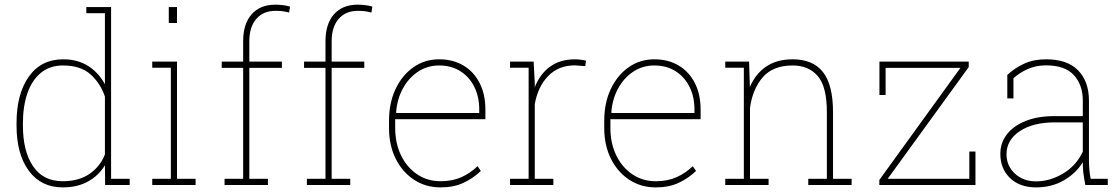

<svg xmlns="http://www.w3.org/2000/svg" viewBox="-20 -792 4797 822"><path d="M249 10.3Q155.8 10.3 103.3 -61Q50.8 -132.3 50.8 -254.4V-264.6Q50.8 -390.1 103.5 -464.1Q156.2 -538.1 250 -538.1Q312.5 -538.1 357.4 -509.5Q402.3 -481 429.2 -431.2V-735.4H349.6V-761.7H455.6V-26.4H535.2V0H430.2L429.2 -84.5Q403.3 -41 357.4 -15.4Q311.5 10.3 249 10.3ZM248.5 -16.1Q317.4 -16.1 363 -47.4Q408.7 -78.6 429.2 -130.9V-378.4Q410.2 -435.1 367.7 -473.4Q325.2 -511.7 249.5 -511.7Q193.4 -511.7 155.3 -480.5Q117.2 -449.2 97.7 -393.6Q78.1 -337.9 78.1 -264.6V-254.4Q78.1 -145 121.3 -80.6Q164.6 -16.1 248.5 -16.1Z M631.8 0V-26.4H711.4V-502H631.8V-528.3H737.8V-26.4H817.4V0ZM702.6 -693.4V-761.7H737.8V-693.4Z M941.4 0V-26.4H1021V-501.5H929.2V-528.3H1021V-615.2Q1021 -689.9 1057.4 -731Q1093.8 -772 1159.2 -772Q1175.3 -772 1191.2 -770Q1207 -768.1 1221.7 -763.7L1217.8 -738.3Q1202.1 -742.2 1190.2 -743.9Q1178.2 -745.6 1159.7 -745.6Q1106.9 -745.6 1077.1 -710.9Q1047.4 -676.3 1047.4 -615.2V-528.3H1187V-501.5H1047.4V-26.4H1127V0Z M1293.9 0V-26.4H1373.5V-501.5H1281.7V-528.3H1373.5V-615.2Q1373.5 -689.9 1409.9 -731Q1446.3 -772 1511.7 -772Q1527.8 -772 1543.7 -770Q1559.6 -768.1 1574.2 -763.7L1570.3 -738.3Q1554.7 -742.2 1542.7 -743.9Q1530.8 -745.6 1512.2 -745.6Q1459.5 -745.6 1429.7 -710.9Q1399.9 -676.3 1399.9 -615.2V-528.3H1539.6V-501.5H1399.9V-26.4H1479.5V0Z M1866.2 10.3Q1802.7 10.3 1752.9 -22.2Q1703.1 -54.7 1674.3 -112.1Q1645.5 -169.4 1645.5 -244.1V-275.4Q1645.5 -351.1 1673.3 -410.4Q1701.2 -469.7 1749.8 -503.9Q1798.3 -538.1 1859.9 -538.1Q1919.4 -538.1 1964.1 -511.5Q2008.8 -484.9 2033.4 -436.5Q2058.1 -388.2 2058.1 -322.3V-281.7H1671.9V-244.1Q1671.9 -178.7 1696.8 -127.2Q1721.7 -75.7 1765.6 -45.9Q1809.6 -16.1 1866.2 -16.1Q1916.5 -16.1 1955.3 -33.4Q1994.1 -50.8 2024.4 -80.6L2038.6 -60.1Q2005.9 -28.8 1964.4 -9.3Q1922.9 10.3 1866.2 10.3ZM1677.2 -308.1H2031.7V-324.2Q2031.7 -377.9 2010.5 -420.4Q1989.3 -462.9 1950.7 -487.3Q1912.1 -511.7 1859.9 -511.7Q1810.1 -511.7 1770 -485.4Q1730 -459 1705.1 -413.6Q1680.2 -368.2 1675.8 -311Z M2163.6 0V-26.4H2243.2V-502H2163.6V-528.3H2264.6L2269.5 -436.5V-418.5Q2291.5 -475.1 2335 -506.6Q2378.4 -538.1 2441.9 -538.1Q2453.1 -538.1 2467.5 -536.1Q2481.9 -534.2 2488.8 -532.2L2485.8 -508.8L2441.9 -512.2Q2371.1 -512.2 2326.9 -466.6Q2282.7 -420.9 2269.5 -346.2V-26.4H2349.1V0Z M2787.6 10.3Q2724.1 10.3 2674.3 -22.2Q2624.5 -54.7 2595.7 -112.1Q2566.9 -169.4 2566.9 -244.1V-275.4Q2566.9 -351.1 2594.7 -410.4Q2622.6 -469.7 2671.1 -503.9Q2719.7 -538.1 2781.2 -538.1Q2840.8 -538.1 2885.5 -511.5Q2930.2 -484.9 2954.8 -436.5Q2979.5 -388.2 2979.5 -322.3V-281.7H2593.3V-244.1Q2593.3 -178.7 2618.2 -127.2Q2643.1 -75.7 2687 -45.9Q2731 -16.1 2787.6 -16.1Q2837.9 -16.1 2876.7 -33.4Q2915.5 -50.8 2945.8 -80.6L2960 -60.1Q2927.2 -28.8 2885.7 -9.3Q2844.2 10.3 2787.6 10.3ZM2598.6 -308.1H2953.1V-324.2Q2953.1 -377.9 2931.9 -420.4Q2910.6 -462.9 2872.1 -487.3Q2833.5 -511.7 2781.2 -511.7Q2731.4 -511.7 2691.4 -485.4Q2651.4 -459 2626.5 -413.6Q2601.6 -368.2 2597.2 -311Z M3085 0V-26.4H3164.6V-502H3085V-528.3H3187L3190.4 -419.4Q3214.4 -476.1 3260.3 -507.1Q3306.2 -538.1 3373.5 -538.1Q3460 -538.1 3503.2 -483.6Q3546.4 -429.2 3546.4 -311V-26.4H3626V0H3440.4V-26.4H3520V-312Q3520 -421.9 3480.7 -466.8Q3441.4 -511.7 3374 -511.7Q3288.6 -511.7 3245.1 -460.7Q3201.7 -409.7 3190.9 -330.1V-26.4H3270.5V0Z M3744.6 0V-21.5L4091.8 -501.5H3771.5V-385.3H3745.1V-528.3H4127.4V-504.9L3780.3 -26.4H4129.9V-143.1H4156.2V0Z M4415.5 10.3Q4346.2 10.3 4304.4 -29.5Q4262.7 -69.3 4262.7 -133.8Q4262.7 -181.2 4291.3 -217.5Q4319.8 -253.9 4371.8 -274.4Q4423.8 -294.9 4494.1 -294.9H4615.7V-362.3Q4615.7 -428.2 4577.6 -470.2Q4539.6 -512.2 4458 -512.2Q4415 -512.2 4379.4 -496.1Q4343.8 -480 4318.8 -457V-370.6H4292.5V-471.2Q4325.2 -501.5 4365.5 -519.8Q4405.8 -538.1 4458.5 -538.1Q4549.8 -538.1 4595.9 -490.5Q4642.1 -442.9 4642.1 -361.3V-106.4Q4642.1 -85.9 4643.8 -65.9Q4645.5 -45.9 4649.4 -26.4H4722.7V0H4626.5Q4620.1 -34.7 4617.9 -53Q4615.7 -71.3 4615.7 -97.2Q4585.9 -49.3 4533.9 -19.5Q4481.9 10.3 4415.5 10.3ZM4415.5 -15.6Q4475.6 -15.6 4531.7 -49.3Q4587.9 -83 4615.7 -142.6V-268.1H4495.6Q4402.3 -268.1 4345.7 -230.2Q4289.1 -192.4 4289.1 -131.8Q4289.1 -82.5 4324.7 -49.1Q4360.4 -15.6 4415.5 -15.6Z"/></svg>

Font: Roboto Slab Thin
Style: Regular
Weight: 100
Designer: Google
Version: Version 2.000; ttfautohint (v1.8.1.43-b0c9)